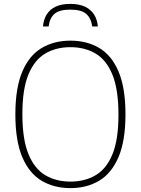

<svg xmlns="http://www.w3.org/2000/svg" viewBox="-20 -958 724 987"><path d="M342 9Q257.5 9 193.8 -29Q130 -67 94.5 -150.5Q59 -234 59 -370Q59 -506.5 94.8 -590Q130.5 -673.5 194.2 -711.2Q258 -749 342 -749Q427 -749 490.5 -711.2Q554 -673.5 589.5 -590Q625 -506.5 625 -370Q625 -234 589.2 -150.5Q553.5 -67 489.8 -29Q426 9 342 9ZM342 -24.5Q415.5 -24.5 471.2 -57Q527 -89.5 558 -164.8Q589 -240 589 -368Q589 -498 558 -574Q527 -650 471.2 -682.8Q415.5 -715.5 342 -715.5Q268.5 -715.5 213 -683Q157.5 -650.5 126.2 -575.2Q95 -500 95 -372Q95 -242 126.2 -166Q157.5 -90 213 -57.2Q268.5 -24.5 342 -24.5ZM201 -822Q204 -858 220.2 -884Q236.5 -910 266.5 -924Q296.5 -938 341 -938Q386 -938 416.5 -923.8Q447 -909.5 463.5 -883.5Q480 -857.5 483 -822H454Q448.5 -864.5 423.2 -886.5Q398 -908.5 341 -908.5Q284.5 -908.5 259.8 -886.5Q235 -864.5 230 -822Z"/></svg>

Font: Encode Sans SC Thin
Style: Regular
Weight: 250
Designer: Multiple Designers
Foundry: Impallari Type
Version: Version 3.002